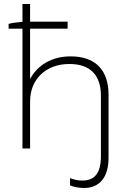

<svg xmlns="http://www.w3.org/2000/svg" viewBox="-20 -740 642 957"><path d="M92 0H130V-235C130 -346 210 -421 325 -421H327C430 -421 483 -365 483 -263V38C483 123 452 160 390 160C369 160 348 155 329 148V184C350 193 378 197 399 197C475 197 521 145 521 47V-268C521 -391 455 -459 333 -459H331C239 -459 166 -415 130 -346V-597H317V-632H130V-720H92V-631C67 -629 40 -626 23 -621V-597H92Z"/></svg>

Font: Fixel Text ExtraLight
Style: Regular
Weight: 200
Width: 4
Designer: AlfaBravo + MacPaw
Foundry: Kyrylo Tkachov, Marchela Mozhyna, Serhii Makarenko, Maria Weinstein, Zakhar Kryvoshyya
Version: Version 1.211